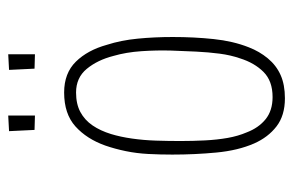

<svg xmlns="http://www.w3.org/2000/svg" viewBox="-143 -560 713 467"><g transform="rotate(-90 213.5 -326.5)"><path d="M208 10Q166 10 139.5 -10.5Q113 -31 98 -65Q81 -104 76 -156.5Q71 -209 71 -264Q71 -294 72.5 -322.5Q74 -351 79.5 -377.5Q85 -404 93 -427Q109 -472 139.5 -499.5Q170 -527 222 -527Q269 -527 297 -498.5Q325 -470 338 -423Q349 -389 353 -348Q357 -307 357 -263Q357 -211 352 -163.5Q347 -116 332 -78Q322 -52 305 -31.5Q288 -11 264.5 -0.5Q241 10 208 10ZM211 -20Q250 -20 272 -42Q294 -64 305 -99Q313 -122 316.5 -149Q320 -176 321.5 -206Q323 -236 324 -267Q325 -302 322.5 -339Q320 -376 311 -407Q301 -446 279.5 -472Q258 -498 222 -498Q194 -498 174.5 -487.5Q155 -477 142 -458Q129 -439 121 -413Q114 -390 110 -362Q106 -334 105 -304Q104 -274 104 -244Q104 -214 105.5 -184.5Q107 -155 111.5 -129.5Q116 -104 125 -83Q136 -54 157 -37Q178 -20 211 -20ZM315 -598 280 -599 277 -661 315 -663ZM166 -598 131 -599 128 -661 166 -663Z"/></g></svg>

Font: Truculenta Thin
Style: Regular
Weight: 250
Version: Version 1.002